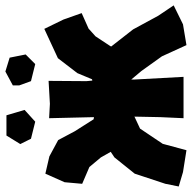

<svg xmlns="http://www.w3.org/2000/svg" viewBox="-28 -672 703 703"><g transform="rotate(-90 323.5 -320.5)"><path d="M242.2 -492.2 246.1 -328.1 238.3 -329.1 194.3 -398.4 162.1 -459 102.5 -491.2 39.1 -505.9 7.8 -435.5 2 -371.1 63.5 -344.7 98.6 -302.7 119.1 -266.6 98.6 -252.9 39.1 -178.7 2 -66.4 -7.8 -17.6 44.9 -2 125 10.7 148.4 -76.2 204.1 -159.2 248 -179.7 246.1 -85 242.2 0H321.3H393.6L383.8 -179.7V-191.4L415 -154.3L468.8 -79.1L509.8 10.7L585.9 -2L655.3 -36.1L617.2 -92.8L567.4 -184.6L515.6 -251L504.9 -264.6L505.9 -267.6L542 -322.3L570.3 -347.7L627 -373L603.5 -439.5L569.3 -509.8L461.9 -460L407.2 -388.7L384.8 -335L379.9 -334L377.9 -355.5L378.9 -494.1L294.9 -489.3ZM147.5 -597.7 167 -558.6 229.5 -543 272.5 -582 252.9 -648.4H178.7ZM362.3 -601.6 377.9 -558.6 440.4 -543 475.6 -578.1 463.9 -636.7 413.1 -652.3 362.3 -625Z"/></g></svg>

Font: MaokenAssortedSans-TC
Style: Regular
Weight: 500
Version: Version 0.83